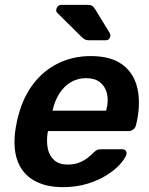

<svg xmlns="http://www.w3.org/2000/svg" viewBox="-20 -761 615 791"><path d="M239 10Q166 10 117.5 -19Q69 -48 50.5 -103Q32 -158 45 -236Q47 -246 50 -261.5Q53 -277 56 -286Q76 -362 118 -416.5Q160 -471 220.5 -500.5Q281 -530 354 -530Q435 -530 482 -496.5Q529 -463 544.5 -403.5Q560 -344 545 -266L540 -245Q538 -235 529.5 -228Q521 -221 510 -221H178Q178 -221 177.5 -218Q177 -215 176 -213Q171 -178 177 -148.5Q183 -119 203.5 -101Q224 -83 258 -83Q286 -83 307 -91.5Q328 -100 341.5 -111Q355 -122 362 -129Q374 -141 380 -143.5Q386 -146 397 -146H484Q493 -146 498 -140Q503 -134 501 -125Q496 -109 476 -86Q456 -63 422 -41Q388 -19 341.5 -4.5Q295 10 239 10ZM196 -305H417L418 -308Q428 -347 420.5 -376.5Q413 -406 391.5 -422.5Q370 -439 335 -439Q300 -439 272 -422.5Q244 -406 225 -376.5Q206 -347 197 -308ZM350 -595Q337 -595 330.5 -598Q324 -601 317 -608L216 -708Q210 -714 212 -722Q216 -741 234 -741H339Q352 -741 358.5 -737.5Q365 -734 372 -723L432 -625Q436 -618 434 -610Q431 -595 415 -595Z"/></svg>

Font: Rubik Light Medium
Style: Italic
Weight: 500
Italic angle: -12°
Version: Version 2.104